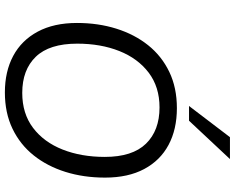

<svg xmlns="http://www.w3.org/2000/svg" viewBox="-110 -868 986 807"><g transform="rotate(90 383.5 -464.0)"><path d="M368 9Q280 9 214.5 -26Q149 -61 112.5 -129Q76 -197 76 -294Q76 -383 100 -459.5Q124 -536 169.5 -593Q215 -650 281.5 -682Q348 -714 434 -714Q523 -714 588.5 -679Q654 -644 690 -576.5Q726 -509 726 -412Q726 -322 702 -245.5Q678 -169 632.5 -112Q587 -55 520.5 -23Q454 9 368 9ZM370 -64Q457 -64 517 -109.5Q577 -155 608 -233.5Q639 -312 639 -411Q639 -527 583.5 -584Q528 -641 431 -641Q345 -641 285 -595.5Q225 -550 194 -472Q163 -394 163 -295Q163 -178 218 -121Q273 -64 370 -64ZM425 -765 556 -937H648L487 -765Z"/></g></svg>

Font: Nunito Sans 12pt ExtraLight 12pt
Style: Italic
Weight: 400
Italic angle: -9°
Version: Version 3.101;gftools[0.9.27]